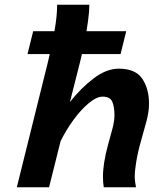

<svg xmlns="http://www.w3.org/2000/svg" viewBox="-20 -794 662 814"><path d="M120.6 -661.6H515.1L491.2 -564.9H96.7ZM556.6 0H419.9Q418 -11.2 417.2 -22.9Q416.5 -34.7 416.5 -46.4Q416.5 -60.5 418 -75.2Q419.4 -89.8 421.4 -104Q427.7 -143.6 438.2 -180.7Q448.7 -217.8 457 -249.8Q465.3 -281.7 465.3 -305.2Q465.3 -340.8 456.1 -362.5Q446.8 -384.3 415 -384.3Q389.6 -384.3 356.7 -356.9Q323.7 -329.6 292 -286.4Q260.3 -243.2 236.8 -195.3L188 0H51.3L184.1 -534.7Q192.9 -570.8 201.7 -612.5Q210.4 -654.3 216.3 -696.3Q222.2 -738.3 222.2 -773.9H358.9Q358.9 -747.1 353.3 -705.6Q347.7 -664.1 338.9 -618.9Q330.1 -573.7 320.3 -534.7L276.4 -361.3Q323.2 -420.9 377.4 -461.9Q431.6 -502.9 483.4 -502.9Q554.2 -502.9 583 -460.4Q611.8 -418 611.8 -354Q611.8 -321.3 601.1 -280.5Q590.3 -239.7 577.4 -195.1Q564.5 -150.4 557.1 -105Q554.7 -88.4 553 -74.5Q551.3 -60.5 551.3 -43.9Q551.3 -33.2 553 -22Q554.7 -10.7 556.6 0Z"/></svg>

Font: Andika
Style: Bold Italic
Weight: 700
Italic angle: -14°
Designer: Victor Gaultney, Annie Olsen, Julie Remington, Don Collingsworth, Eric Hays, Becca Hirsbrunner
Foundry: SIL International
Version: Version 6.101